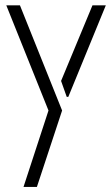

<svg xmlns="http://www.w3.org/2000/svg" viewBox="-20 -530 426 729"><path d="M3.9 -509.8H55.7L215.8 -110.4L120.1 179.7H69.3L164.1 -110.4ZM211.9 -222.7 331.1 -509.8H381.8L239.3 -162.1H233.4Z"/></svg>

Font: Post No Bills Jaffna
Style: Regular
Weight: 400
Designer: Kosala Senevirathne, Siva Puranthara, Lasantha Premarathna, Tharique Azeez
Foundry: Mooniak
Version: Version 1.220 ; ttfautohint (v1.6)